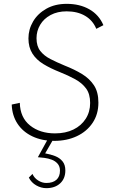

<svg xmlns="http://www.w3.org/2000/svg" viewBox="-20 -725 594 999"><path d="M262 8Q198 8 148.5 -15.5Q99 -39 71 -81.5Q43 -124 41 -181L83 -190Q85 -113 136.5 -72Q188 -31 266 -31Q321 -31 362 -51Q403 -71 426 -107Q449 -143 449 -189Q449 -236 428 -264.5Q407 -293 371.5 -312.5Q336 -332 291 -350Q243 -369 206 -391.5Q169 -414 148.5 -446.5Q128 -479 128 -525Q128 -572 152 -613Q176 -654 221 -679.5Q266 -705 327 -705Q395 -705 445 -676.5Q495 -648 518 -594L481 -575Q463 -619 423 -642.5Q383 -666 327 -666Q279 -666 243.5 -647Q208 -628 189 -596Q170 -564 170 -526Q170 -485 189.5 -460Q209 -435 242 -418Q275 -401 316 -384Q367 -364 406.5 -340Q446 -316 469 -281Q492 -246 492 -191Q492 -131 462 -86Q432 -41 380 -16.5Q328 8 262 8ZM221 254Q194 254 168.5 239.5Q143 225 130 199L149 180Q158 201 178.5 214Q199 227 221 227Q255 227 273.5 210.5Q292 194 292 163Q292 141 280 127Q268 113 249.5 106Q231 99 211.5 96.5Q192 94 177 93L231 -5H260L215 73Q243 78 266.5 87Q290 96 305 114Q320 132 320 162Q320 204 293 229Q266 254 221 254Z"/></svg>

Font: Hanken Grotesk ExtraLight
Style: Italic
Weight: 250
Italic angle: -8°
Designer: Alfredo Marco Pradil
Foundry: Hanken Design Co.
Version: Version 3.013